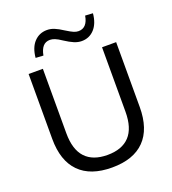

<svg xmlns="http://www.w3.org/2000/svg" viewBox="-163 -1046 1057 1177"><g transform="rotate(-20 365.5 -457.0)"><path d="M366 9Q226 9 153 -65Q80 -139 80 -282V-705H173V-285Q173 -178 222 -125.5Q271 -73 366 -73Q461 -73 510 -125.5Q559 -178 559 -285V-705H651V-282Q651 -139 578.5 -65Q506 9 366 9ZM204 -780 154 -783Q160 -849 193.5 -884.5Q227 -920 277 -920Q301 -920 324.5 -910.5Q348 -901 380 -880Q412 -860 428 -853.5Q444 -847 458 -847Q487 -847 504.5 -866.5Q522 -886 528 -923L578 -920Q572 -855 539 -819Q506 -783 456 -783Q432 -783 407 -793.5Q382 -804 350 -825Q322 -844 305 -850.5Q288 -857 274 -857Q245 -857 228 -837.5Q211 -818 204 -780Z"/></g></svg>

Font: Nunito Sans 12pt ExtraLight 12pt Medium
Style: Regular
Weight: 500
Version: Version 3.101;gftools[0.9.27]